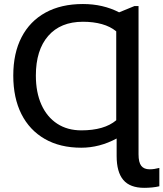

<svg xmlns="http://www.w3.org/2000/svg" viewBox="-20 -718 805 946"><path d="M662.6 42.5Q662.6 82 676 99.1Q689.5 116.2 717.3 116.2Q739.3 116.2 765.1 109.4V199.7Q749.5 203.6 729.2 205.6Q709 207.5 690.9 207.5Q620.6 207.5 587.6 168.7Q554.7 129.9 554.7 50.3V-35.6Q470.2 9.8 380.4 9.8Q275.9 9.8 200.7 -33.4Q125.5 -76.7 85.4 -156.2Q45.4 -235.8 45.4 -345.7Q45.4 -456.1 86.4 -534.9Q127.4 -613.8 204.3 -656Q281.2 -698.2 388.7 -698.2Q487.3 -698.2 566.9 -657.2L642.1 -688H662.6ZM380.9 -75.7Q436.5 -75.7 480 -88.1Q523.4 -100.6 552.7 -125.5V-563.5Q523.9 -587.4 482.2 -599.1Q440.4 -610.8 388.7 -610.8Q278.3 -610.8 217.5 -541Q156.7 -471.2 156.7 -345.7Q156.7 -262.7 184.1 -202.1Q211.4 -141.6 261.7 -108.6Q312 -75.7 380.9 -75.7Z"/></svg>

Font: Arimo Medium
Style: Regular
Weight: 500
Designer: Steve Matteson
Foundry: Monotype Imaging Inc.
Version: Version 1.33